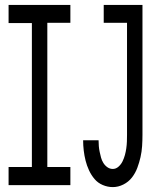

<svg xmlns="http://www.w3.org/2000/svg" viewBox="-20 -755 640 783"><path d="M440 8Q419 8 399 -0.5Q379 -9 365.5 -25Q352 -41 343 -60.5Q334 -80 329 -100Q324 -120 321.5 -141Q319 -162 319 -183H382Q382 -171 383 -159Q384 -147 386.5 -135.5Q389 -124 392 -112.5Q395 -101 401.5 -90.5Q408 -80 418 -73Q428 -66 440 -66Q453 -66 463.5 -75.5Q474 -85 480 -97.5Q486 -110 489.5 -123Q493 -136 495 -150Q497 -164 497.5 -177.5Q498 -191 498 -205V-662H403V-735H561V-205Q561 -182 559.5 -159Q558 -136 553 -114Q548 -92 540 -70.5Q532 -49 518 -31Q504 -13 483 -2.5Q462 8 440 8ZM15 0V-74H110V-661H15V-735H267V-662H173V-74H267V0Z"/></svg>

Font: Iosevka SS04 Extended
Style: Regular
Weight: 400
Width: 7
Monospace: yes
Designer: Belleve Invis
Foundry: Belleve Invis
Version: Version 19.0.0; ttfautohint (v1.8.4)